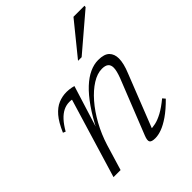

<svg xmlns="http://www.w3.org/2000/svg" viewBox="-194 -796 922 922"><g transform="rotate(-45 267.0 -335.0)"><path d="M43 -317 30 -322.5Q51.5 -372.5 75 -399.8Q98.5 -427 125 -438Q151.5 -449 180.5 -449Q189 -449 197.5 -448Q206 -447 213.8 -445.5Q221.5 -444 227.5 -442L157 -216H153.5Q184.5 -277 215.5 -321.2Q246.5 -365.5 277 -394Q307.5 -422.5 337.5 -436.2Q367.5 -450 396.5 -450Q437.5 -450 455 -432.2Q472.5 -414.5 472.5 -384.5Q472.5 -368 467.5 -347.5Q462.5 -327 452.5 -303L341 -20.5L333.5 -36Q351 -35 372.5 -39.8Q394 -44.5 421.5 -59.2Q449 -74 483.5 -102.5L495 -89Q457.5 -51 426.2 -29.5Q395 -8 370.2 1Q345.5 10 325.5 10Q300 10 294.2 0.2Q288.5 -9.5 298.5 -34.5L410 -315Q416.5 -332.5 420 -346.5Q423.5 -360.5 423.5 -371Q423.5 -389.5 412.8 -398.5Q402 -407.5 379.5 -407.5Q347.5 -407.5 312.5 -385.5Q277.5 -363.5 244.2 -325.2Q211 -287 183.5 -237Q156 -187 138.5 -131L99 0H51L173 -404Q170.5 -405 166.5 -405.2Q162.5 -405.5 156.5 -405.5Q135 -405.5 115.8 -396Q96.5 -386.5 78.5 -367Q60.5 -347.5 43 -317ZM325.5 -515.5 459.5 -680.5H534.5L533.5 -672L350 -515.5Z"/></g></svg>

Font: Newsreader 16pt 16pt Light
Style: Italic
Weight: 300
Italic angle: -17°
Version: Version 1.003